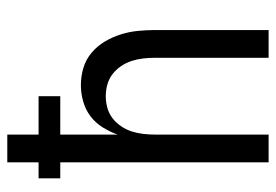

<svg xmlns="http://www.w3.org/2000/svg" viewBox="-138 -638 775 540"><g transform="rotate(-90 250.0 -367.5)"><path d="M64 0V-586H19V-647H64V-735H142V-647H250V-586H142V-425Q150 -447 162.5 -467Q175 -487 193.5 -501Q212 -515 235 -521.5Q258 -528 281 -528Q306 -528 329.5 -521Q353 -514 372 -498Q391 -482 403.5 -461Q416 -440 423.5 -416.5Q431 -393 433.5 -368.5Q436 -344 436 -320V0H358V-320Q358 -337 356 -353.5Q354 -370 349 -385.5Q344 -401 334.5 -415Q325 -429 312 -439Q299 -449 283 -453.5Q267 -458 250 -458Q233 -458 217 -453.5Q201 -449 188 -439Q175 -429 165.5 -415Q156 -401 151 -385.5Q146 -370 144 -353.5Q142 -337 142 -320V0Z"/></g></svg>

Font: Iosevka
Style: Regular
Weight: 400
Monospace: yes
Designer: Belleve Invis
Foundry: Belleve Invis
Version: Version 33.2.3; ttfautohint (v1.8.4)